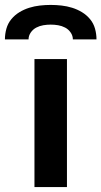

<svg xmlns="http://www.w3.org/2000/svg" viewBox="-56 -760 412 780"><path d="M84 0V-520H216V0ZM-36 -600Q-36 -622 -30 -643.5Q-24 -665 -10 -682Q4 -699 23 -710.5Q42 -722 63 -728.5Q84 -735 106 -737.5Q128 -740 150 -740Q172 -740 194 -737.5Q216 -735 237 -728.5Q258 -722 277 -710.5Q296 -699 310 -682Q324 -665 330 -643.5Q336 -622 336 -600H240Q240 -615 231 -628Q222 -641 208.5 -648Q195 -655 180 -657.5Q165 -660 150 -660Q135 -660 120 -657.5Q105 -655 91.5 -648Q78 -641 69 -628Q60 -615 60 -600Z"/></svg>

Font: Iosevka Aile Extrabold
Style: Regular
Weight: 800
Designer: Belleve Invis
Foundry: Belleve Invis
Version: Version 27.3.5; ttfautohint (v1.8.4)